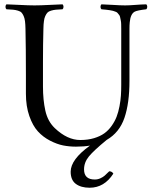

<svg xmlns="http://www.w3.org/2000/svg" viewBox="-20 -670 708 890"><path d="M505.4 134.8Q463.4 200.2 395.5 200.2Q355.5 200.2 331.5 182.4Q307.6 164.6 307.6 126Q307.6 69.3 397 4.9Q369.1 9.8 332 9.8Q301.8 9.8 272.9 4.2Q244.1 -1.5 211.9 -18.1Q179.7 -34.7 155.8 -60.8Q131.8 -86.9 116 -132.1Q100.1 -177.2 100.1 -235.8V-320.8Q100.1 -451.7 98.1 -536.1Q97.7 -557.6 95.9 -571.5Q94.2 -585.4 89.6 -595.7Q85 -606 79.8 -611.6Q74.7 -617.2 63.2 -620.6Q51.8 -624 40.8 -625Q29.8 -626 9.8 -627Q5.4 -631.3 5.4 -638.4Q5.4 -645.5 9.8 -649.9Q31.2 -649.4 71.8 -647.2Q112.3 -645 140.1 -645Q168 -645 208.7 -647.2Q249.5 -649.4 270 -649.9Q274.4 -645.5 274.4 -638.4Q274.4 -631.3 270 -627Q250 -626 239 -625Q228 -624 216.6 -620.6Q205.1 -617.2 200 -611.6Q194.8 -606 189.9 -595.7Q185.1 -585.4 183.6 -571.3Q181.6 -558.6 181.2 -536.1Q179.2 -464.8 179.2 -382.8V-269Q179.2 -206.5 190.2 -157Q201.2 -107.4 233.9 -76.2Q292 -21 352.1 -21Q387.2 -21 415.8 -29.5Q444.3 -38.1 463.6 -52Q482.9 -65.9 497.6 -86.7Q512.2 -107.4 520.5 -128.9Q528.8 -150.4 533.9 -177.5Q539.1 -204.6 540.5 -227.3Q542 -250 542 -276.9V-536.1Q542 -548.8 541.7 -558.6Q541.5 -568.4 539.6 -576.7Q537.6 -585 536.6 -591.1Q535.6 -597.2 531.2 -602.1Q526.9 -606.9 524.7 -610.1Q522.5 -613.3 514.9 -616Q507.3 -618.7 503.4 -619.9Q499.5 -621.1 488.5 -622.8Q477.5 -624.5 471.4 -625Q465.3 -625.5 450.2 -627Q445.8 -631.3 445.8 -638.4Q445.8 -645.5 450.2 -649.9Q473.6 -649.4 505.6 -647.2Q537.6 -645 560.1 -645Q579.1 -645 606.4 -647.2Q633.8 -649.4 658.2 -649.9Q662.6 -645.5 662.6 -638.4Q662.6 -631.3 658.2 -627Q615.7 -622.1 604 -615.7Q585 -605 581.5 -567.4Q580.1 -554.7 580.1 -536.1V-294.9Q580.1 -191.9 556.9 -123.8Q533.7 -55.7 474.6 -21.5Q415 27.3 392.3 54.9Q369.6 82.5 369.6 115.2Q369.6 162.1 419.4 162.1Q433.1 162.1 445.3 156.5Q457.5 150.9 464.8 144.5Q472.2 138.2 486.3 124Q499 124 505.4 134.8Z"/></svg>

Font: Linux Libertine Display G
Style: Regular
Weight: 400
Designer: Philipp H. Poll
Foundry: Philipp H. Poll
Version: Version 5.0.9